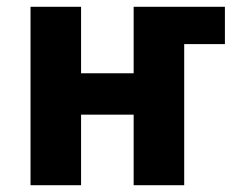

<svg xmlns="http://www.w3.org/2000/svg" viewBox="-20 -546 693 566"><path d="M70 0V-526H219V-330H374V-526H643V-416H523V0H374V-208H219V0Z"/></svg>

Font: Ubuntu Sans ExtraBold
Style: Regular
Weight: 800
Designer: Dalton Maag Ltd
Foundry: Dalton Maag Ltd
Version: Version 1.006; ttfautohint (v1.8.4.7-5d5b)